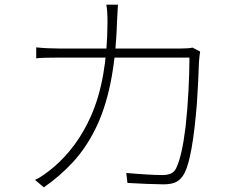

<svg xmlns="http://www.w3.org/2000/svg" viewBox="-20 -794 1040 827"><path d="M486 -738 484 -700Q479 -546 455 -431.5Q431 -317 388 -233Q348 -154 293.5 -95Q239 -36 169 13L131 -19Q162 -33 210 -73Q311 -159 370 -290Q442 -449 443 -698Q443 -748 438 -774H488ZM837 -526Q835 -454 828 -347Q809 -114 775 -49Q761 -22 740.5 -11Q720 0 685 0Q665 0 611 -2L529 -6L524 -49Q627 -40 679 -40Q701 -40 716 -46.5Q731 -53 739 -70Q764 -122 779 -245Q788 -325 792 -406.5Q796 -488 796 -546H238Q167 -546 136 -543V-590Q184 -585 237 -585H756Q794 -585 809 -589L842 -572Q839 -554 837 -526Z"/></svg>

Font: Merged Yaku Han JP ExtraLight
Style: Regular
Weight: 250
Designer: Ryoko NISHIZUKA 西塚涼子 (kana, bopomofo & ideographs); Paul D. Hunt (Latin, Greek & Cyrillic); Sandoll Communications 산돌커뮤니
Foundry: Adobe
Version: Version 2.004